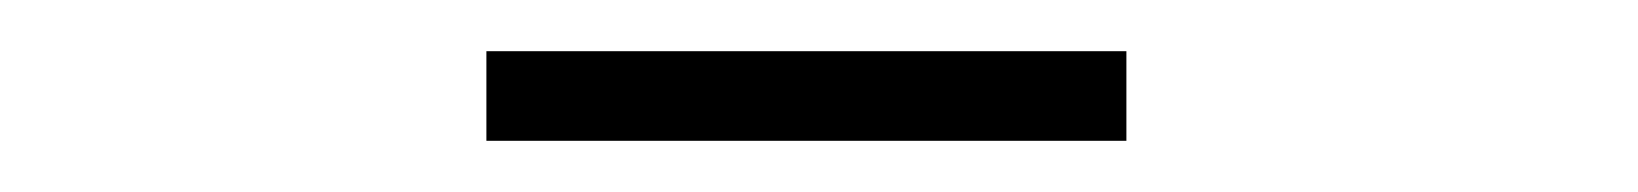

<svg xmlns="http://www.w3.org/2000/svg" viewBox="-20 -758 640 75"><path d="M170 -703V-738H420V-703Z"/></svg>

Font: Cinzel Decorative
Style: Regular
Weight: 400
Designer: Natanael Gama
Version: Version 1.002;PS 001.002;hotconv 1.0.56;makeotf.lib2.0.21325